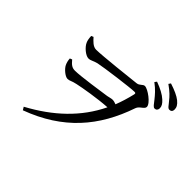

<svg xmlns="http://www.w3.org/2000/svg" viewBox="-202 -1087 1404 1404"><g transform="rotate(45 500.0 -385.5)"><path d="M868 -623C884 -623 894 -634 894 -652C894 -672 884 -689 861 -710C834 -735 794 -756 742 -775L730 -759C775 -726 801 -694 821 -669C842 -643 853 -623 868 -623ZM951 -693C967 -693 977 -703 977 -721C977 -743 968 -761 941 -783C916 -803 876 -821 823 -838L812 -822C860 -788 883 -764 903 -738C925 -714 933 -693 951 -693ZM265 -326C285 -326 297 -338 337 -346C386 -357 519 -380 618 -386C529 -202 382 -64 182 44L196 67C501 -46 671 -245 767 -526C778 -558 820 -567 820 -592C820 -628 733 -690 702 -690C682 -690 673 -664 644 -661C592 -655 322 -625 262 -625C229 -625 204 -654 182 -678L165 -671C166 -644 170 -625 177 -611C190 -581 237 -540 267 -540C290 -540 303 -553 339 -562C394 -574 638 -606 677 -606C688 -606 693 -604 689 -589C677 -538 662 -489 644 -443C631 -448 618 -452 605 -452C593 -452 579 -447 558 -443C510 -436 319 -407 261 -407C230 -407 214 -420 188 -451L171 -444C172 -423 177 -405 184 -390C195 -365 238 -326 265 -326Z"/></g></svg>

Font: Source Han Serif CN Medium
Style: Regular
Weight: 500
Designer: Ryoko NISHIZUKA 西塚涼子 (kana & ideographs); Frank Grießhammer (Latin, Greek & Cyrillic); Wenlong ZHANG 张文龙 (bopomofo); San
Foundry: Adobe
Version: Version 2.002;hotconv 1.1.0;makeotfexe 2.6.0